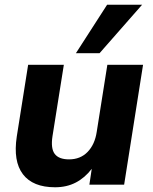

<svg xmlns="http://www.w3.org/2000/svg" viewBox="-20 -781 647 812"><path d="M213 11Q119 11 77 -44Q35 -99 51 -204L99 -507H250L202 -205Q194 -153 211.5 -130Q229 -107 272 -107Q320 -107 350.5 -138.5Q381 -170 389 -223L434 -507H585L505 0H358L368 -67Q339 -29 300.5 -9Q262 11 213 11ZM301 -556 433 -761H581L401 -556Z"/></svg>

Font: Mulish ExtraBold
Style: Italic
Weight: 800
Italic angle: -9°
Designer: Vernon Adams
Foundry: Vernon Adams
Version: Version 3.603; ttfautohint (v1.8.3)